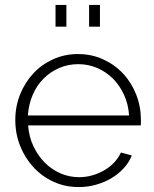

<svg xmlns="http://www.w3.org/2000/svg" viewBox="-20 -748 623 778"><path d="M205 -640V-728H249V-640ZM341 -640V-728H385V-640ZM299 10Q244 10 197 -11.5Q150 -33 115.5 -70.5Q81 -108 61.5 -157Q42 -206 42 -262Q42 -317 61.5 -365.5Q81 -414 115 -450.5Q149 -487 195.5 -508Q242 -529 296 -529Q351 -529 398 -507.5Q445 -486 479 -449.5Q513 -413 532 -364.5Q551 -316 551 -262Q551 -257 551 -249.5Q551 -242 550 -240H94Q97 -195 115 -156.5Q133 -118 160.5 -90Q188 -62 224 -46Q260 -30 301 -30Q328 -30 354 -37.5Q380 -45 402.5 -58Q425 -71 442.5 -89.5Q460 -108 470 -130L514 -118Q503 -90 481.5 -66.5Q460 -43 431.5 -26Q403 -9 369 0.5Q335 10 299 10ZM503 -280Q500 -326 482.5 -364Q465 -402 437.5 -429.5Q410 -457 374 -472.5Q338 -488 297 -488Q256 -488 220 -472.5Q184 -457 156.5 -429.5Q129 -402 112.5 -363.5Q96 -325 93 -280Z"/></svg>

Font: Oxford Sans
Style: Regular
Weight: 300
Designer: Matt McInerney, Pablo Impallari, Rodrigo Fuenzalida
Foundry: Matt McInerney, Pablo Impallari, Rodrigo Fuenzalida
Version: Version 3.000g; ttfautohint (v1.5) -l 8 -r 28 -G 28 -x 14 -D